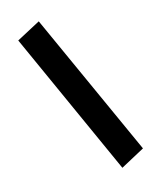

<svg xmlns="http://www.w3.org/2000/svg" viewBox="-217 -829 788 970"><g transform="rotate(-30 177.5 -344.0)"><path d="M190 82 56 -738 194 -770 329 49Z"/></g></svg>

Font: Nunito Sans 9pt Black
Style: Italic
Weight: 900
Italic angle: -9°
Version: Version 3.101;gftools[0.9.27]